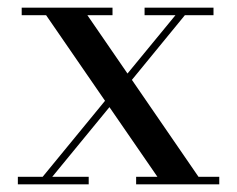

<svg xmlns="http://www.w3.org/2000/svg" viewBox="-20 -480 617 500"><path d="M26.5 -19.5V0H211V-19.5H116L265 -201L390 -19.5H334.5V0H551V-19.5H497L323.5 -272L461.5 -440.5H536V-460H356.5V-440.5H437L312 -288.5L207.5 -440.5H273V-460H36.5V-440.5H100L253.5 -217.5L91 -19.5Z"/></svg>

Font: Bodoni* 11
Style: Regular
Weight: 400
Version: Version 2.3